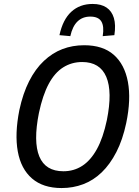

<svg xmlns="http://www.w3.org/2000/svg" viewBox="-20 -943 702 972"><path d="M292 9Q198 9 142 -39.5Q86 -88 70 -176.5Q54 -265 78 -386Q96 -470 127.5 -532Q159 -594 202 -634.5Q245 -675 296 -694.5Q347 -714 406 -714Q501 -714 556 -665.5Q611 -617 627.5 -528.5Q644 -440 619 -320Q601 -235 569 -173Q537 -111 495 -70.5Q453 -30 401.5 -10.5Q350 9 292 9ZM301 -76Q354 -76 396.5 -103.5Q439 -131 470.5 -188Q502 -245 521 -335Q550 -479 518 -554Q486 -629 396 -629Q343 -629 300 -602Q257 -575 226.5 -518Q196 -461 177 -371Q148 -226 179 -151Q210 -76 301 -76ZM336 -760 281 -765Q298 -844 341 -883.5Q384 -923 449 -923Q492 -923 519 -905Q546 -887 556.5 -852Q567 -817 559 -765L500 -760Q508 -810 493 -834.5Q478 -859 437 -859Q398 -859 372.5 -834.5Q347 -810 336 -760Z"/></svg>

Font: Nunito Sans 10pt Condensed SemiBold
Style: Italic
Weight: 600
Width: 3
Italic angle: -9°
Designer: Vernon Adams
Foundry: Vernon Adams
Version: Version 3.101;gftools[0.9.27]